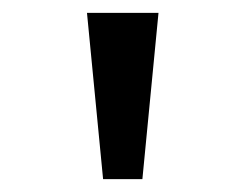

<svg xmlns="http://www.w3.org/2000/svg" viewBox="-20 -749 366 298"><path d="M140 -471 115 -729H226L201 -471Z"/></svg>

Font: hexlbangla05
Style: Book
Weight: 400
Designer: Jelle Bosma - Monotype Design Team
Foundry: Monotype Imaging Inc.
Version: Version 2.003